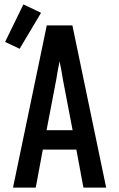

<svg xmlns="http://www.w3.org/2000/svg" viewBox="-20 -850 540 870"><path d="M39 0 192 -735H308L461 0H358L326 -172H174L142 0ZM309 -260 265 -490Q262 -511 258 -531.5Q254 -552 250 -572Q246 -552 242 -531.5Q238 -511 235 -490L191 -260ZM69 -629 3 -660 86 -830 166 -792Z"/></svg>

Font: Iosevka SS04 Semibold
Style: Regular
Weight: 600
Monospace: yes
Designer: Belleve Invis
Foundry: Belleve Invis
Version: Version 19.0.0; ttfautohint (v1.8.4)